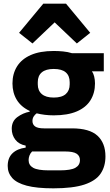

<svg xmlns="http://www.w3.org/2000/svg" viewBox="-20 -815 602 1047"><path d="M555 38Q555 93 528.5 132Q502 171 440 191.5Q378 212 271 212Q180 212 125.5 197.5Q71 183 46.5 155.5Q22 128 22 90Q22 46 48 21Q74 -4 120 -10V-21Q83 -28 63.5 -53.5Q44 -79 44 -113Q44 -154 74.5 -176.5Q105 -199 142 -206V-210Q95 -232 71.5 -270.5Q48 -309 48 -360Q48 -413 73 -453Q98 -493 148 -515Q198 -537 273 -537Q298 -537 324 -534.5Q350 -532 372 -525H546V-426H482V-424Q489 -416 493.5 -398Q498 -380 498 -360Q498 -308 473.5 -268.5Q449 -229 399 -207.5Q349 -186 273 -186Q247 -186 223.5 -189Q200 -192 180 -197Q170 -190 163.5 -179.5Q157 -169 157 -155Q157 -136 171.5 -125.5Q186 -115 220 -115H372Q468 -115 511.5 -75Q555 -35 555 38ZM273 -283Q317 -283 338.5 -302Q360 -321 360 -355V-367Q360 -402 338.5 -420.5Q317 -439 273 -439Q230 -439 208 -420.5Q186 -402 186 -367V-355Q186 -321 208 -302Q230 -283 273 -283ZM416 58Q416 35 397.5 23Q379 11 335 11H155Q145 21 140.5 33.5Q136 46 136 58Q136 86 161 100Q186 114 246 114H306Q366 114 391 100Q416 86 416 58ZM216 -795H340L472 -636L399 -578L278 -693L157 -578L84 -636Z"/></svg>

Font: IBM Plex Sans
Style: Regular
Weight: 400
Designer: Mike Abbink, Paul van der Laan, Pieter van Rosmalen
Foundry: Bold Monday
Version: Version 3.201